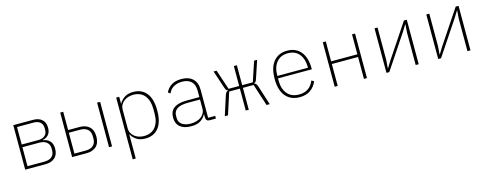

<svg xmlns="http://www.w3.org/2000/svg" viewBox="-27 -1239 5453 2150"><g transform="rotate(-15 2700.0 -164.0)"><path d="M125 -516H357Q419 -516 456.5 -483Q494 -450 494 -387Q494 -336 468.5 -307Q443 -278 401 -270V-267Q452 -261 481 -229Q510 -197 510 -141Q510 -73 470 -36.5Q430 0 361 0H125ZM356 -31Q411 -31 441.5 -57Q472 -83 472 -128V-154Q472 -199 441.5 -225Q411 -251 356 -251H160V-31ZM352 -282Q401 -282 428.5 -306Q456 -330 456 -372V-395Q456 -437 428.5 -461Q401 -485 352 -485H160V-282Z M669 -516H704V-304H838Q908 -304 949.5 -266Q991 -228 991 -152Q991 -76 949.5 -38Q908 0 838 0H669ZM835 -31Q891 -31 922 -58.5Q953 -86 953 -136V-168Q953 -218 922 -245.5Q891 -273 835 -273H704V-31ZM1097 -516H1132V0H1097Z M1318 -516H1353V-437H1356Q1374 -473 1414 -500.5Q1454 -528 1517 -528Q1615 -528 1670 -460Q1725 -392 1725 -258Q1725 -124 1670 -56Q1615 12 1517 12Q1454 12 1414 -15.5Q1374 -43 1356 -79H1353V200H1318ZM1509 -19Q1595 -19 1641 -75.5Q1687 -132 1687 -229V-287Q1687 -384 1641 -440.5Q1595 -497 1509 -497Q1478 -497 1450 -488Q1422 -479 1400.5 -462Q1379 -445 1366 -421Q1353 -397 1353 -368V-148Q1353 -119 1366 -95Q1379 -71 1400.5 -54Q1422 -37 1450 -28Q1478 -19 1509 -19Z M2264 0Q2241 0 2231 -11Q2221 -22 2220 -42V-79H2216Q2198 -41 2158 -14.5Q2118 12 2048 12Q1965 12 1920 -26Q1875 -64 1875 -134Q1875 -166 1885 -193Q1895 -220 1919 -239.5Q1943 -259 1982 -269.5Q2021 -280 2078 -280H2219V-354Q2219 -427 2180.5 -462Q2142 -497 2075 -497Q2021 -497 1980 -474.5Q1939 -452 1918 -404L1892 -421Q1913 -469 1958.5 -498.5Q2004 -528 2076 -528Q2160 -528 2207 -483.5Q2254 -439 2254 -358V-31H2336V0ZM2051 -18Q2085 -18 2115.5 -26.5Q2146 -35 2169 -51.5Q2192 -68 2205.5 -92Q2219 -116 2219 -148V-252H2079Q1990 -252 1951.5 -223.5Q1913 -195 1913 -149V-119Q1913 -70 1951 -44Q1989 -18 2051 -18Z M2682 -254H2558L2476 0H2439L2511 -224Q2524 -264 2548 -268V-271Q2534 -274 2527.5 -284Q2521 -294 2515 -312L2447 -516H2482L2559 -285H2682V-516H2717V-285H2840L2917 -516H2952L2884 -312Q2878 -294 2871.5 -284Q2865 -274 2851 -271V-268Q2875 -264 2888 -224L2960 0H2923L2841 -254H2717V0H2682Z M3307 12Q3203 12 3144.5 -57Q3086 -126 3086 -258Q3086 -390 3144 -459Q3202 -528 3302 -528Q3354 -528 3394 -509.5Q3434 -491 3461 -457Q3488 -423 3502 -375Q3516 -327 3516 -269V-255H3124V-229Q3124 -132 3171.5 -75.5Q3219 -19 3307 -19Q3369 -19 3412 -48Q3455 -77 3478 -135L3506 -120Q3483 -60 3432.5 -24Q3382 12 3307 12ZM3302 -498Q3217 -498 3170.5 -441Q3124 -384 3124 -287V-283H3479V-288Q3479 -385 3433 -441.5Q3387 -498 3302 -498Z M3713 -516H3748V-285H4052V-516H4087V0H4052V-254H3748V0H3713Z M4313 -516H4348V-139L4341 -46H4344L4391 -122L4654 -516H4687V0H4652V-377L4659 -470H4656L4609 -394L4346 0H4313Z M4913 -516H4948V-139L4941 -46H4944L4991 -122L5254 -516H5287V0H5252V-377L5259 -470H5256L5209 -394L4946 0H4913Z"/></g></svg>

Font: IBM Plex Mono ExtLt
Style: Regular
Weight: 200
Monospace: yes
Designer: Mike Abbink, Paul van der Laan, Pieter van Rosmalen
Foundry: Bold Monday
Version: Version 2.3